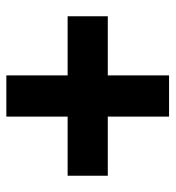

<svg xmlns="http://www.w3.org/2000/svg" viewBox="5 -633 540 590"><g transform="rotate(90 275.0 -338.0)"><path d="M211.7 -87.5V-275.8H30V-399.2H211.7V-587.5H338.3V-399.2H520V-275.8H338.3V-87.5Z"/></g></svg>

Font: Funnel Sans ExtraBold
Style: Regular
Weight: 800
Version: Version 1.000; Beta; Release 5; Build 24; ttfautohint (v1.8.